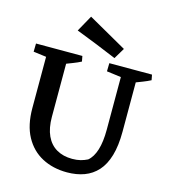

<svg xmlns="http://www.w3.org/2000/svg" viewBox="-129 -988 976 1108"><g transform="rotate(15 359.0 -434.0)"><path d="M374 18Q290 18 225 -16.5Q160 -51 123 -119Q86 -187 86 -289V-654H208V-269Q208 -202 229 -156.5Q250 -111 289.5 -88Q329 -65 383 -65Q411 -65 432.5 -70.5Q454 -76 474 -86Q503 -110 518 -158.5Q533 -207 533 -279V-654H624V-292Q624 -208 606.5 -148.5Q589 -89 556 -52.5Q523 -16 477 1Q431 18 374 18ZM147 -587 9 -605 10 -654H150ZM194 -581 193 -654H287L293 -622Q272 -611 246 -601Q220 -591 194 -581ZM585 -587 447 -605 448 -654H588ZM610 -581 609 -654H703L709 -622Q688 -611 662 -601Q636 -591 610 -581ZM469 -690Q407 -716 346.5 -740.5Q286 -765 223 -789L277 -886L508 -755Z"/></g></svg>

Font: Eczar Medium
Style: Regular
Weight: 500
Designer: Vaibhav Singh
Foundry: Rosetta Type Foundry
Version: Version 2.000